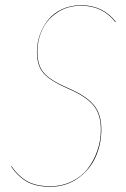

<svg xmlns="http://www.w3.org/2000/svg" viewBox="-20 -710 484 739"><path d="M292 -689.9Q376 -689.9 425.8 -626L423.8 -625Q375 -688 292 -688Q239.3 -688 200.2 -661.6Q161.1 -635.3 142.6 -595.5Q124 -555.7 124 -509.8Q124 -457.5 149.9 -428.5Q175.8 -399.4 244.1 -370.1Q310.1 -341.8 340.1 -307.1Q370.1 -272.5 370.1 -211.9Q370.1 -154.3 347.4 -104.7Q324.7 -55.2 279.1 -23.2Q233.4 8.8 173.8 8.8Q118.2 8.8 83.7 -10.7Q49.3 -30.3 22.9 -68.8L23.9 -70.8Q50.3 -32.2 84.5 -12.7Q118.7 6.8 173.8 6.8Q218.3 6.8 255.9 -11.5Q293.5 -29.8 317.4 -60.5Q341.3 -91.3 354.7 -130.1Q368.2 -168.9 368.2 -210.9Q368.2 -271.5 338.6 -305.7Q309.1 -339.8 243.2 -368.2Q174.8 -397.9 148.4 -427.2Q122.1 -456.5 122.1 -509.8Q122.1 -543.9 133.3 -575.9Q144.5 -607.9 165.3 -633.5Q186 -659.2 219 -674.6Q252 -689.9 292 -689.9Z"/></svg>

Font: Fira Sans Compressed Two
Style: Italic
Weight: 100
Width: 3
Italic angle: -8°
Designer: Carrois Corporate & Edenspiekermann AG
Foundry: Carrois Corporate GbR & Edenspiekermann AG
Version: Version 4.203;PS 004.203;hotconv 1.0.88;makeotf.lib2.5.64775